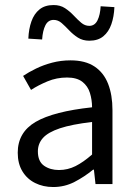

<svg xmlns="http://www.w3.org/2000/svg" viewBox="-20 -741 544 773"><path d="M194.3 12Q153.6 12 121.2 -4.3Q88.8 -20.5 70.1 -51.5Q51.4 -82.4 51.4 -126.2Q51.4 -208 123.4 -250.2Q195.4 -292.3 350.7 -309Q350.5 -339.5 342 -367Q333.5 -394.6 311.5 -411.7Q289.4 -428.9 249.9 -428.9Q208.1 -428.9 171.1 -413.4Q134 -397.9 104.9 -379L73 -435.4Q95.3 -450.4 125 -464.9Q154.7 -479.4 189.9 -488.7Q225.1 -498 264.1 -498Q323.2 -498 360.4 -473.3Q397.6 -448.6 415.2 -403.6Q432.8 -358.6 432.8 -297.7V0H364.5L358.1 -57.9H354.8Q319.7 -29.1 279.8 -8.5Q239.9 12 194.3 12ZM217.2 -56.5Q252.6 -56.5 284.1 -72.3Q315.6 -88.1 350.7 -118.9V-249.9Q269 -240.4 221.3 -224.5Q173.6 -208.6 153 -185.6Q132.5 -162.7 132.5 -131.5Q132.5 -91.2 157.3 -73.8Q182.1 -56.5 217.2 -56.5ZM339.6 -577.1Q313.2 -577.1 293.5 -589.7Q273.9 -602.3 258.3 -619Q242.6 -635.6 228.1 -648.3Q213.6 -660.9 196 -660.9Q173.9 -660.9 162.9 -639.4Q151.9 -617.8 149.6 -582L94.1 -585.5Q95.7 -624.8 106.6 -655.2Q117.4 -685.6 139.1 -703.1Q160.8 -720.7 195.8 -720.7Q222.6 -720.7 241.7 -708.1Q260.8 -695.5 276.5 -678.8Q292.1 -662.1 306.9 -649.5Q321.8 -636.9 339.4 -636.9Q361.5 -636.9 372.5 -659.1Q383.4 -681.2 385.2 -715.8L440.6 -712.3Q439 -674 428.3 -643.4Q417.7 -612.8 396.1 -595Q374.5 -577.1 339.6 -577.1Z"/></svg>

Font: SourceSans3VF
Style: Regular
Weight: 200
Designer: Paul D. Hunt
Foundry: Adobe
Version: Version 3.052;hotconv 1.1.0;makeotfexe 2.6.0